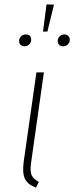

<svg xmlns="http://www.w3.org/2000/svg" viewBox="-20 -850 338 875"><path d="M192 -830 226 -829 196 -706H176ZM97 -693Q122 -693 122 -669Q122 -657 113.5 -648Q105 -639 92 -639Q81 -639 74 -645.5Q67 -652 67 -663Q67 -675 75.5 -684Q84 -693 97 -693ZM273 -693Q284 -693 291 -686.5Q298 -680 298 -669Q298 -657 289.5 -648Q281 -639 268 -639Q257 -639 250 -645.5Q243 -652 243 -663Q243 -675 251.5 -684Q260 -693 273 -693ZM180 -520 122 -111Q116 -70 124 -52Q132 -34 157 -21L144 5Q106 -9 93.5 -35.5Q81 -62 88 -113L146 -520Z"/></svg>

Font: Fira Sans UltraLight
Style: Italic
Weight: 200
Italic angle: -8°
Designer: Carrois Corporate & Edenspiekermann AG
Foundry: Carrois Corporate GbR & Edenspiekermann AG
Version: Version 4.203;PS 004.203;hotconv 1.0.88;makeotf.lib2.5.64775